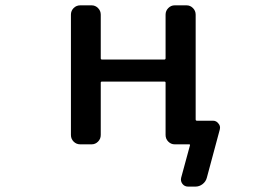

<svg xmlns="http://www.w3.org/2000/svg" viewBox="-20 -565 1040 723"><path d="M364.3 -257.8Q359.4 -257.8 359.4 -253.9V-56.6Q359.4 -42 349.1 -31.7Q338.9 -21.5 325.2 -21.5H282.2Q267.6 -21.5 257.3 -31.7Q247.1 -42 247.1 -56.6V-509.8Q247.1 -524.4 257.3 -534.7Q267.6 -544.9 282.2 -544.9H325.2Q338.9 -544.9 349.1 -534.7Q359.4 -524.4 359.4 -509.8V-345.7Q359.4 -340.8 364.3 -340.8H598.6Q603.5 -340.8 603.5 -345.7V-509.8Q603.5 -524.4 613.8 -534.7Q624 -544.9 637.7 -544.9H682.6Q696.3 -544.9 706.5 -534.7Q716.8 -524.4 716.8 -509.8V-115.2Q716.8 -110.4 721.7 -110.4H782.2Q794.9 -110.4 802.7 -99.6Q808.6 -92.8 808.6 -84Q808.6 -81.1 807.6 -77.1L758.8 104.5Q754.9 119.1 742.7 128.4Q730.5 137.7 715.8 137.7H688.5Q674.8 137.7 667 127.4Q659.2 117.2 662.1 104.5L695.3 -17.6Q696.3 -21.5 692.4 -21.5H661.1H637.7Q624 -21.5 613.8 -31.7Q603.5 -42 603.5 -56.6V-253.9Q603.5 -257.8 598.6 -257.8Z"/></svg>

Font: Gen Jyuu Gothic L Monospace Medium
Style: Regular
Weight: 500
Designer: [Source Han Sans]
Ryoko NISHIZUKA  (kana & ideographs); Paul D. Hunt (Latin, Greek & Cyrillic); Wenlong ZHANG  (bopomofo
Version: Version 1.002.20150607